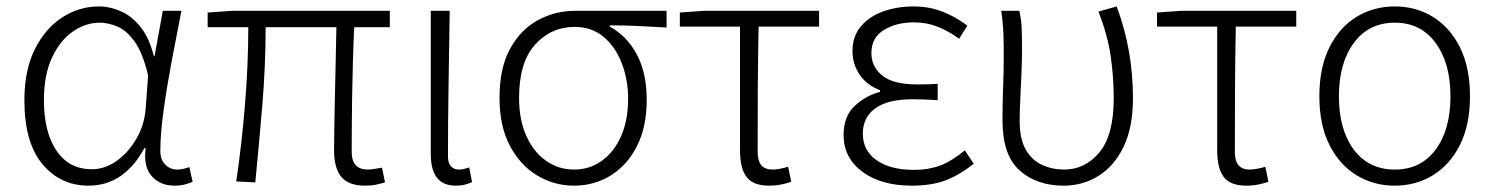

<svg xmlns="http://www.w3.org/2000/svg" viewBox="-20 -567 4670 600"><path d="M256.8 13.2Q168.5 13.2 112.3 -54.4Q56.2 -122.1 56.2 -253.9Q56.2 -347.2 88.6 -412.6Q121.1 -478 174.3 -512.5Q227.5 -546.9 289.1 -546.9Q323.7 -546.9 357.9 -531.7Q392.1 -516.6 419.4 -482.4Q446.8 -448.2 460.9 -391.1H462.9L488.8 -533.2H546.9Q532.2 -459 516.8 -377.7Q501.5 -296.4 491.2 -222.2Q481 -147.9 481 -95.2Q481 -67.9 496.6 -52.5Q512.2 -37.1 534.2 -37.1Q543.9 -37.1 554 -39.6Q564 -42 571.8 -44.9L582 1Q572.3 5.4 558.3 9.3Q544.4 13.2 524.9 13.2Q481.4 13.2 454.6 -16.1Q427.7 -45.4 435.1 -104H431.2Q367.2 13.2 256.8 13.2ZM267.1 -38.1Q307.1 -38.1 343.8 -63.7Q380.4 -89.4 405.5 -132.1Q430.7 -174.8 435.1 -226.1L442.9 -331.1Q426.3 -401.4 400.9 -436.8Q375.5 -472.2 346.7 -484.1Q317.9 -496.1 292 -496.1Q247.1 -496.1 207 -468Q167 -439.9 142.1 -386Q117.2 -332 117.2 -253.9Q117.2 -154.3 156.5 -96.2Q195.8 -38.1 267.1 -38.1Z M1121.1 13.2Q1069.8 13.2 1046.9 -13.9Q1023.9 -41 1023.9 -98.1Q1023.9 -122.6 1024.7 -167Q1025.4 -211.4 1026.6 -266.1Q1027.8 -320.8 1029.1 -377Q1030.3 -433.1 1031.2 -481.9H810.1Q810.1 -361.8 799.6 -236.8Q789.1 -111.8 777.8 2.9L718.3 0Q735.4 -115.7 745.6 -240.5Q755.9 -365.2 755.9 -481.9H628.9V-527.8L704.1 -533.2H1198.2V-481.9H1086.9Q1084.5 -431.6 1082.8 -373.8Q1081.1 -315.9 1080.3 -260.3Q1079.6 -204.6 1079.3 -160.2Q1079.1 -115.7 1079.1 -91.8Q1079.1 -37.1 1129.9 -37.1Q1141.1 -37.1 1173.8 -43L1183.1 2.9Q1170.4 6.8 1155.5 10Q1140.6 13.2 1121.1 13.2Z M1404.3 13.2Q1326.2 13.2 1326.2 -85V-533.2H1385.3Q1383.8 -418.5 1381.8 -303.5Q1379.9 -188.5 1379.9 -78.1Q1379.9 -57.1 1389.4 -47.1Q1398.9 -37.1 1414.1 -37.1Q1427.7 -37.1 1446.3 -43.9L1455.1 2Q1446.3 6.3 1433.8 9.8Q1421.4 13.2 1404.3 13.2Z M1773.9 13.2Q1711.4 13.2 1658.4 -18.8Q1605.5 -50.8 1573.2 -111.8Q1541 -172.9 1541 -261.2Q1541 -355 1574.2 -415Q1607.4 -475.1 1661.4 -504.2Q1715.3 -533.2 1776.9 -533.2H2063V-481Q2016.6 -483.9 1974.1 -485.8Q1931.6 -487.8 1885.7 -487.8V-483.9Q1939.9 -454.1 1970.5 -396Q2001 -337.9 2001 -255.9Q2001 -169.9 1970.2 -109.9Q1939.5 -49.8 1887.9 -18.3Q1836.4 13.2 1773.9 13.2ZM1773.9 -37.1Q1822.3 -37.1 1860.6 -64.5Q1898.9 -91.8 1920.9 -141.6Q1942.9 -191.4 1942.9 -258.8Q1942.9 -317.4 1923.3 -368.7Q1903.8 -419.9 1866.7 -451.4Q1829.6 -482.9 1775.9 -482.9Q1702.1 -482.9 1652.1 -427.5Q1602.1 -372.1 1602.1 -261.2Q1602.1 -192.4 1624.8 -142.1Q1647.5 -91.8 1686.5 -64.5Q1725.6 -37.1 1773.9 -37.1Z M2383.8 13.2Q2333.5 13.2 2313 -13.9Q2292.5 -41 2292.5 -98.1V-483.9H2104.5V-527.8L2178.7 -533.2H2539.6V-483.9H2350.6Q2348.6 -383.3 2348.1 -285.6Q2347.7 -188 2347.7 -91.8Q2347.7 -37.1 2393.6 -37.1Q2405.8 -37.1 2418.7 -39.8Q2431.6 -42.5 2442.9 -45.9L2452.6 1Q2440.9 5.4 2422.4 9.3Q2403.8 13.2 2383.8 13.2Z M2830.1 13.2Q2733.4 13.2 2674.8 -30.3Q2616.2 -73.7 2616.2 -145Q2616.2 -203.6 2651.1 -236.1Q2686 -268.6 2730 -279.8V-285.2Q2688 -301.3 2666 -334.2Q2644 -367.2 2644 -407.2Q2644 -453.6 2670.2 -484.6Q2696.3 -515.6 2739.7 -531.2Q2783.2 -546.9 2835 -546.9Q2883.8 -546.9 2925.5 -530.5Q2967.3 -514.2 3002.9 -486.8L2977.1 -445.8Q2943.4 -470.7 2909.2 -483.9Q2875 -497.1 2835.9 -497.1Q2781.2 -497.1 2742.2 -473.4Q2703.1 -449.7 2703.1 -400.9Q2703.1 -358.9 2736.8 -331.1Q2770.5 -303.2 2847.2 -303.2Q2861.8 -303.2 2875.7 -303.5Q2889.6 -303.7 2910.2 -305.2V-253.9Q2886.7 -255.4 2868.2 -256.1Q2849.6 -256.8 2831.1 -256.8Q2754.4 -256.8 2715.3 -228.5Q2676.3 -200.2 2676.3 -148.9Q2676.3 -96.7 2719.2 -66.4Q2762.2 -36.1 2836.9 -36.1Q2881.8 -36.1 2918.2 -49.8Q2954.6 -63.5 2995.1 -97.2L3022.9 -55.2Q2975.6 -18.1 2932.1 -2.4Q2888.7 13.2 2830.1 13.2Z M3303.7 13.2Q3219.7 13.2 3166.3 -34.4Q3112.8 -82 3112.8 -190.9Q3112.8 -242.2 3114.7 -293.2Q3116.7 -344.2 3116.7 -395Q3116.7 -427.2 3115.7 -460Q3114.7 -492.7 3108.9 -533.2H3165.5Q3171.9 -504.4 3172.9 -475.3Q3173.8 -446.3 3173.8 -412.1Q3173.8 -378.4 3172.1 -338.6Q3170.4 -298.8 3168.5 -259.8Q3166.5 -220.7 3166.5 -189Q3166.5 -131.8 3186 -98.6Q3205.6 -65.4 3237.3 -51.3Q3269 -37.1 3305.7 -37.1Q3371.1 -37.1 3415.8 -91.1Q3460.4 -145 3460.4 -259.8Q3460.4 -325.2 3450.9 -391.4Q3441.4 -457.5 3412.6 -530.8L3469.7 -546.9Q3496.1 -475.1 3508.3 -404.3Q3520.5 -333.5 3520.5 -259.8Q3520.5 -169.9 3491.5 -109.1Q3462.4 -48.3 3413.3 -17.6Q3364.3 13.2 3303.7 13.2Z M3875 13.2Q3824.7 13.2 3804.2 -13.9Q3783.7 -41 3783.7 -98.1V-483.9H3595.7V-527.8L3669.9 -533.2H4030.8V-483.9H3841.8Q3839.8 -383.3 3839.4 -285.6Q3838.9 -188 3838.9 -91.8Q3838.9 -37.1 3884.8 -37.1Q3897 -37.1 3909.9 -39.8Q3922.9 -42.5 3934.1 -45.9L3943.8 1Q3932.1 5.4 3913.6 9.3Q3895 13.2 3875 13.2Z M4338.9 13.2Q4272.5 13.2 4219 -19.5Q4165.5 -52.2 4134.3 -114.5Q4103 -176.8 4103 -266.1Q4103 -356 4134.3 -418.7Q4165.5 -481.4 4219 -514.2Q4272.5 -546.9 4338.9 -546.9Q4404.8 -546.9 4458 -514.2Q4511.2 -481.4 4542.5 -418.7Q4573.7 -356 4573.7 -266.1Q4573.7 -176.8 4542.5 -114.5Q4511.2 -52.2 4458 -19.5Q4404.8 13.2 4338.9 13.2ZM4338.9 -37.1Q4419.9 -37.1 4466.3 -99.4Q4512.7 -161.6 4512.7 -266.1Q4512.7 -369.6 4466.3 -432.9Q4419.9 -496.1 4338.9 -496.1Q4257.3 -496.1 4210.7 -432.9Q4164.1 -369.6 4164.1 -266.1Q4164.1 -161.6 4210.7 -99.4Q4257.3 -37.1 4338.9 -37.1Z"/></svg>

Font: Source Han Sans CN Light
Style: Regular
Weight: 300
Designer: Ryoko NISHIZUKA  (kana, bopomofo & ideographs); Paul D. Hunt (Latin, Greek & Cyrillic); Sandoll Communications , Soo-you
Foundry: Adobe
Version: Version 2.000;hotconv 1.0.107;makeotfexe 2.5.65593